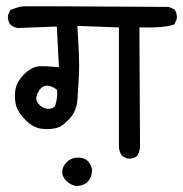

<svg xmlns="http://www.w3.org/2000/svg" viewBox="-20 -581 593 622"><path d="M226.6 21.5Q208 18.6 194.3 4.4Q180.7 -9.8 181.6 -26.4Q182.6 -43 197.8 -57.1Q212.9 -71.3 235.8 -70.3Q258.8 -69.3 270 -52.7Q281.2 -36.1 276.9 -17.1Q272.5 2 259.8 11.7Q247.1 21.5 226.6 21.5ZM392.6 -67.4 376 -75.2Q365.2 -88.9 365.2 -108.4V-492.2L230.5 -497.1Q238.3 -382.8 235.8 -339.4Q233.4 -295.9 231 -259.3Q228.5 -222.7 206.5 -197.8Q184.6 -172.9 165 -167Q145.5 -161.1 117.2 -163.6Q88.9 -166 64 -190.9Q39.1 -215.8 32.7 -236.8Q26.4 -257.8 29.3 -286.1Q32.2 -314.5 57.6 -339.8Q83 -365.2 107.4 -366.2Q131.8 -367.2 170.9 -363.3L164.1 -495.1L38.1 -490.2Q24.4 -492.2 13.7 -501Q3.9 -513.7 5.9 -532.2L13.7 -548.8Q41 -559.6 56.2 -560.5Q71.3 -561.5 527.3 -558.6L544.9 -550.8Q554.7 -538.1 552.7 -519.5L544.9 -502Q515.6 -490.2 431.6 -492.2L433.6 -102.5Q431.6 -87.9 423.8 -75.2Q411.1 -65.4 392.6 -67.4ZM158.2 -237.3Q167 -261.7 165 -290Q143.6 -305.7 127.9 -303.2Q112.3 -300.8 102.1 -279.8Q91.8 -258.8 105 -244.1Q118.2 -229.5 134.3 -228.5Q150.4 -227.5 158.2 -237.3Z"/></svg>

Font: JasonHandwriting1
Style: Regular
Weight: 400
Version: Version 1.48.20